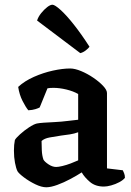

<svg xmlns="http://www.w3.org/2000/svg" viewBox="-20 -790 556 813"><path d="M176 3Q156 3 130 -9.5Q104 -22 82 -38.5Q60 -55 54 -65Q48 -77 43.5 -100.5Q39 -124 39 -152Q39 -178 43 -197Q47 -205 64.5 -221Q82 -237 102.5 -250.5Q123 -264 136 -267Q145 -269 165.5 -270.5Q186 -272 210 -273Q227 -274 239.5 -275Q252 -276 267.5 -278Q283 -280 311 -283V-392Q290 -404 261 -411Q232 -418 206 -418Q199 -418 192 -417.5Q185 -417 181 -416L148 -335Q143 -332 130.5 -328Q118 -324 100 -323Q89 -336 75.5 -362.5Q62 -389 57 -422Q84 -447 123.5 -464.5Q163 -482 204 -491Q245 -500 277 -500Q297 -500 323.5 -489Q350 -478 375 -461Q400 -444 416.5 -426.5Q433 -409 433 -396V-77L500 -69Q502 -65 505.5 -56.5Q509 -48 509 -37Q501 -27 485 -18.5Q469 -10 451 -5Q433 0 420 0Q384 0 361 -19.5Q338 -39 326 -60Q306 -47 278 -32Q250 -17 222.5 -7Q195 3 176 3ZM218 -83Q227 -83 244 -87Q261 -91 279.5 -98Q298 -105 311 -111V-230Q295 -224 276 -221Q257 -218 239 -216Q213 -212 190.5 -208Q168 -204 156 -193Q156 -177 157 -154Q158 -131 164 -114Q169 -105 185.5 -94Q202 -83 218 -83ZM320 -565 137 -703Q142 -719 154.5 -734.5Q167 -750 180 -760Q193 -770 202 -770Q212 -770 236.5 -748Q261 -726 293 -685.5Q325 -645 359 -592Q354 -585 343 -576.5Q332 -568 320 -565Z"/></svg>

Font: Texturina 72pt
Style: Bold
Weight: 700
Designer: Guillermo Torres Carreño
Foundry: Omnibus-Type
Version: Version 1.002; ttfautohint (v1.8.3)